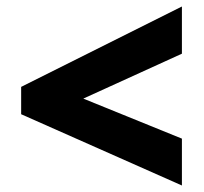

<svg xmlns="http://www.w3.org/2000/svg" viewBox="-20 -657 626 590"><path d="M539 -87 45 -306V-390L539 -637V-492L236 -354L539 -231Z"/></svg>

Font: Noto Sans Thaana Black
Style: Regular
Weight: 900
Designer: David Williams
Foundry: Google Inc.
Version: Version 3.001; ttfautohint (v1.8.4.7-5d5b)